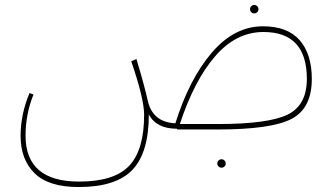

<svg xmlns="http://www.w3.org/2000/svg" viewBox="-20 -522 1350 774"><path d="M1017 -473Q1012 -468 1005 -468Q998 -468 993 -473Q988 -478 988 -485Q988 -492 993 -497Q998 -502 1005 -502Q1012 -502 1017 -497Q1022 -492 1022 -485Q1022 -478 1017 -473ZM1040 -416Q1139 -416 1188 -360Q1237 -304 1237 -204Q1237 -85 1155 -42.5Q1073 0 857 0H694V-3Q610 -3 580 -61Q580 93 514 162.5Q448 232 297 232Q176 232 119.5 176.5Q63 121 63 26Q63 -61 99 -147L115 -141Q83 -62 83 25Q83 210 299 210Q441 210 501 146Q561 82 561 -59Q561 -124 509 -275L530 -284Q562 -178 576 -115Q596 -29 687 -25Q743 -204 834 -310Q925 -416 1040 -416ZM857 -22Q1062 -22 1139.5 -60Q1217 -98 1217 -204Q1217 -393 1042 -393Q932 -393 847.5 -295.5Q763 -198 705 -22ZM861 125Q866 120 873 120Q880 120 885 125Q890 130 890 137Q890 144 885 149Q880 154 873 154Q866 154 861 149Q856 144 856 137Q856 130 861 125Z"/></svg>

Font: FiraGO Thin
Style: Regular
Weight: 100
Designer: bBox Type
Foundry: bBox Type GmbH
Version: Version 1.001;PS 001.001;hotconv 1.0.88;makeotf.lib2.5.64775